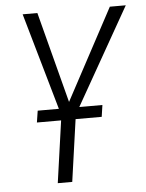

<svg xmlns="http://www.w3.org/2000/svg" viewBox="-51 -726 584 768"><g transform="rotate(-5 241.5 -342.5)"><path d="M482.9 -685.1 262.2 -295.9H355L348.1 -249H243.2L208 0H149.9L185.1 -249H87.9L95.2 -295.9H180.2L68.8 -685.1H127.9L223.1 -319.8L418.9 -685.1Z"/></g></svg>

Font: Fira Sans Compressed Light
Style: Italic
Weight: 300
Width: 3
Italic angle: -8°
Designer: Carrois Corporate & Edenspiekermann AG
Foundry: Carrois Corporate GbR & Edenspiekermann AG
Version: Version 4.203;PS 004.203;hotconv 1.0.88;makeotf.lib2.5.64775